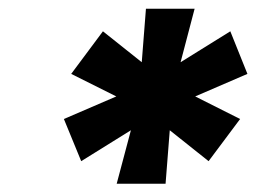

<svg xmlns="http://www.w3.org/2000/svg" viewBox="-20 -748 645 449"><path d="M252.9 -318.4 286.1 -443.4 169.9 -371.1 129.4 -469.7 252 -522.5 146.5 -575.2 220.7 -674.8 311.5 -602.5 321.3 -727.5H435.1L402.3 -602.5L518.6 -674.8L558.6 -575.2L436.5 -522.5L541.5 -469.7L467.8 -371.1L377 -443.4L367.2 -318.4Z"/></svg>

Font: Inter 18pt Black
Style: Italic
Weight: 900
Italic angle: -9.3988°
Designer: Rasmus Andersson
Foundry: rsms
Version: Version 4.001;git-66647c0bb